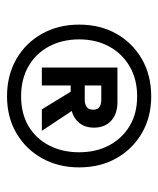

<svg xmlns="http://www.w3.org/2000/svg" viewBox="28 -780 450 546"><g transform="rotate(90 253.0 -507.0)"><path d="M254 -302Q194 -302 148 -328.5Q102 -355 76 -401.5Q50 -448 50 -507Q50 -567 76 -613Q102 -659 148 -685.5Q194 -712 254 -712Q313 -712 358.5 -685.5Q404 -659 430 -613Q456 -567 456 -507Q456 -448 430 -401.5Q404 -355 358.5 -328.5Q313 -302 254 -302ZM291 -401 231 -499H287L352 -401ZM254 -342Q303 -342 338.5 -363Q374 -384 393.5 -421.5Q413 -459 413 -507Q413 -555 393.5 -592Q374 -629 338.5 -650.5Q303 -672 254 -672Q205 -672 168.5 -650.5Q132 -629 112 -592Q92 -555 92 -507Q92 -459 112 -421.5Q132 -384 168.5 -363Q205 -342 254 -342ZM172 -401V-616H270Q304 -616 323.5 -598Q343 -580 343 -549Q343 -519 323.5 -501Q304 -483 270 -483H223V-401ZM223 -523H264Q276 -523 284 -528.5Q292 -534 292 -547Q292 -560 284 -565Q276 -570 264 -570H223Z"/></g></svg>

Font: DMSans_18ptMedium
Style: Regular
Weight: 500
Designer: Colophon Foundry, Jonny Pinhorn
Foundry: Colophon Foundry
Version: Version 4.004;gftools[0.9.30]